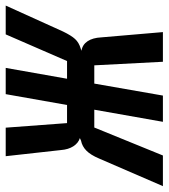

<svg xmlns="http://www.w3.org/2000/svg" viewBox="1 -612 591 673"><g transform="rotate(-90 296.5 -275.5)"><path d="M140 -287 149 -291Q131.5 -296.5 120.2 -314Q109 -331.5 107 -357.5L85.5 -551H185.5L201.5 -336H265L303 -551H395L357 -336H419L512.5 -551H613.5L522.5 -350Q508.5 -321 496.2 -307.8Q484 -294.5 464 -288.5L455 -285.5Q476.5 -282 488.5 -264Q500.5 -246 502 -216L520.5 0H416.5L404 -240.5H340L298 0H206L248.5 -240.5H186L88 0H-19.5L77.5 -224Q90 -253.5 105 -268.2Q120 -283 140 -287Z"/></g></svg>

Font: JuliaMono SemiBold
Style: Italic
Weight: 600
Italic angle: -9°
Monospace: yes
Designer: cormullion
Foundry: corm
Version: Version 0.056; ttfautohint (v1.8.4)